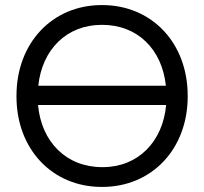

<svg xmlns="http://www.w3.org/2000/svg" viewBox="-20 -729 805 757"><path d="M45 -348C45 -142 185 8 381 8H383C579 8 720 -142 720 -348V-352C720 -559 579 -709 383 -709H381C185 -709 45 -558 45 -352ZM131 -391C146 -534 243 -631 381 -631H383C523 -631 619 -534 634 -391ZM635 -315C622 -170 524 -70 385 -70H383C241 -70 143 -170 130 -315Z"/></svg>

Font: Fixel Display Regular
Style: Regular
Weight: 400
Designer: AlfaBravo + MacPaw
Foundry: Kyrylo Tkachov, Marchela Mozhyna, Serhii Makarenko, Maria Weinstein, Zakhar Kryvoshyya
Version: Version 1.211